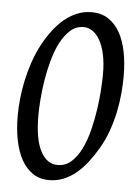

<svg xmlns="http://www.w3.org/2000/svg" viewBox="-48 -641 498 694"><g transform="rotate(5 201.0 -294.0)"><path d="M316.9 -383.8Q316.9 -423.8 310.3 -454.3Q303.7 -484.9 292.2 -505.4Q280.8 -525.9 265.4 -536.4Q250 -546.9 232.9 -546.9Q205.6 -546.9 184.8 -528.6Q164.1 -510.3 148.9 -481Q133.8 -451.7 123.8 -415Q113.8 -378.4 107.9 -341.6Q102.1 -304.7 99.6 -271.2Q97.2 -237.8 97.2 -214.8Q97.2 -128.9 119.9 -85.4Q142.6 -42 182.1 -42Q210.4 -42 231.4 -60.8Q252.4 -79.6 267.3 -109.9Q282.2 -140.1 291.7 -178Q301.3 -215.8 306.9 -253.9Q312.5 -292 314.7 -326.2Q316.9 -360.4 316.9 -383.8ZM392.1 -382.8Q392.1 -353.5 389.2 -320.1Q386.2 -286.6 378.9 -251.5Q371.6 -216.3 359.1 -181.4Q346.7 -146.5 328.1 -115.2Q312 -87.9 293.7 -64.2Q275.4 -40.5 254.4 -22.9Q233.4 -5.4 208.7 4.9Q184.1 15.1 155.8 15.1Q121.6 15.1 96.7 -1.7Q71.8 -18.6 55.4 -48.1Q39.1 -77.6 31 -118.2Q22.9 -158.7 22.9 -206.1Q22.9 -234.4 26.1 -267.1Q29.3 -299.8 36.4 -333.7Q43.5 -367.7 55.2 -402.3Q66.9 -437 84 -469.2Q99.1 -497.1 117.4 -521.5Q135.7 -545.9 157.2 -564Q178.7 -582 203.6 -592.5Q228.5 -603 257.8 -603Q292 -603 317.4 -586.4Q342.8 -569.8 359.4 -540.5Q376 -511.2 384 -470.7Q392.1 -430.2 392.1 -382.8Z"/></g></svg>

Font: Gentium Plus Phon
Style: Italic
Weight: 400
Italic angle: -8°
Designer: J. Victor Gaultney, Annie Olsen, Iska Routamaa, Becca Hirsbrunner
Foundry: SIL International
Version: Version 5.000